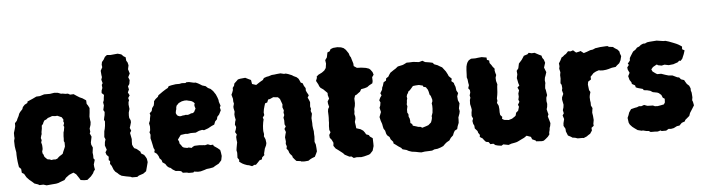

<svg xmlns="http://www.w3.org/2000/svg" viewBox="-46 -917 4168 1137"><g transform="rotate(-5 2038.0 -348.5)"><path d="M248 16 223 18 191 21 172 15 149 16 141 11 120 4 108 -7 91 -21 76 -37 64 -58 51 -66 49 -89 37 -101 34 -120 32 -134 30 -155 29 -174V-190L26 -206L23 -226L22 -258L26 -274L25 -284V-305L32 -328L36 -344V-362L48 -375L54 -389L61 -402L66 -416L73 -426L87 -441L91 -453L103 -466L120 -475L121 -483L139 -491L153 -497L176 -508L197 -509L223 -517H258L283 -521L305 -519L323 -512H333L349 -509H364L376 -502L397 -503L415 -491L431 -481L447 -474L468 -460L469 -439L476 -429L484 -413L482 -387L479 -362L481 -342L483 -330L481 -313L474 -292L476 -272L472 -263L481 -243L474 -209L475 -196L483 -178L479 -148L481 -133V-114L488 -105L480 -78L481 -64L484 -47L476 -37L471 -26L457 -9L445 1L434 10H415L394 7L387 -5L371 -29L356 -40L345 -36L329 -29L309 -14L299 -1L274 8L262 13ZM231 -126 247 -128 256 -127 268 -131 276 -139 285 -146 292 -150 302 -157 306 -168 310 -177 316 -191 319 -199V-223L315 -231L316 -245V-260L317 -271L318 -283L321 -292L323 -304L325 -315L321 -322L326 -338L322 -348L324 -358L315 -373L301 -379L290 -384L277 -383L259 -385L246 -380L233 -376L223 -368L211 -363L205 -353L201 -343L193 -334L192 -317L190 -306L188 -295V-284L185 -276L181 -261L185 -248L181 -235L185 -220L186 -206V-195L182 -180L184 -168L189 -161L191 -152L195 -146L205 -136L210 -132L224 -130Z M699 18 691 14 664 9 638 3 624 -6 615 -15 603 -24 594 -37 585 -60 576 -73 578 -89 570 -96 572 -116 560 -128 555 -143 564 -158 555 -184 557 -204 562 -220 556 -234 559 -268 563 -283 566 -300 568 -326 563 -336 566 -351 569 -363 571 -382 564 -394 570 -421 567 -439 572 -452 573 -465 576 -483 563 -495 564 -509 570 -525 568 -543 574 -553 568 -574 573 -589 571 -601 569 -627 580 -647 578 -662 581 -678 592 -691 601 -707 614 -717 634 -715 666 -718 678 -719 699 -713 712 -700 723 -694 725 -673 732 -662 736 -645 731 -622 739 -596 728 -575 735 -557 731 -534 722 -521 726 -502 718 -485 727 -467 717 -452 721 -438 717 -428 716 -413 719 -387 713 -366 712 -348 713 -334 720 -320 721 -308 715 -287 711 -275 718 -258 710 -245 714 -224 717 -208 716 -192V-175L721 -163L727 -153L739 -148L747 -142L762 -129L764 -119L782 -108L791 -94L796 -84L799 -64L792 -37L785 -11L767 2L740 11L730 18Z M1036 21 1025 18 1001 17 992 7 978 4 960 3 943 -7 931 -18 922 -21 911 -30 902 -44 886 -55 882 -69 871 -80 867 -93 858 -108 843 -119 847 -132 841 -144 837 -164 832 -187 828 -203 830 -224 825 -239 830 -250 831 -273 827 -292 834 -309 835 -320 839 -339 836 -351 849 -363 853 -380 864 -395 867 -409 868 -420 878 -432 893 -444 897 -453 910 -462 924 -472 943 -484 956 -491 962 -501 979 -505 1005 -509H1026L1041 -512L1063 -511L1068 -515H1084L1110 -509L1124 -508L1137 -502L1149 -495L1160 -488L1180 -482L1193 -470L1208 -463L1222 -449L1228 -440L1236 -428L1244 -409L1249 -394L1250 -383L1258 -359L1253 -349L1257 -332L1252 -322L1245 -308L1233 -295L1230 -281L1218 -269L1211 -251L1195 -244L1173 -232L1148 -223L1137 -226L1118 -222L1098 -213H1083H1068L1050 -210L1036 -211L1008 -207L999 -195L989 -181L995 -169L997 -156L1004 -148L1012 -136L1020 -131L1040 -127L1048 -129L1066 -125L1073 -131L1084 -136L1112 -137L1138 -135L1146 -134L1163 -138L1178 -132L1194 -133L1197 -125L1219 -110L1233 -98L1236 -84L1239 -62L1234 -37L1228 -30L1217 -18L1196 -7L1183 1L1162 5L1144 7L1129 12L1107 18L1091 19L1068 16L1063 21ZM1011 -318H1019L1031 -321H1038L1046 -323L1061 -322L1071 -325L1080 -329L1091 -330L1099 -336L1103 -344L1109 -355L1104 -371V-379L1107 -386L1100 -394L1091 -400L1082 -403L1072 -405L1061 -408H1048L1032 -405L1025 -402L1012 -396L1007 -390L1000 -384L996 -374L995 -361L992 -352L990 -339L993 -331L1000 -322Z M1367 -498 1374 -505 1387 -508 1418 -511 1438 -501 1451 -495 1455 -471 1479 -463 1497 -475 1505 -480 1521 -489 1528 -500 1545 -506 1557 -508 1576 -514 1591 -515 1606 -517 1628 -519 1649 -514 1659 -515 1673 -511 1695 -502 1704 -496 1721 -488 1732 -478 1737 -468 1743 -454 1754 -449 1760 -433 1769 -419V-404L1774 -393L1784 -375L1776 -362L1783 -347L1788 -334L1786 -308L1790 -294L1787 -282L1793 -265L1788 -239L1789 -223L1790 -209V-193L1792 -177L1795 -160V-145L1796 -129L1795 -113L1794 -97L1800 -81L1802 -59L1803 -40L1797 -27L1788 -9L1772 -3L1760 3L1748 11L1725 13L1707 12L1701 9L1677 6L1666 -6L1657 -17L1655 -26L1644 -38L1639 -46L1635 -59L1625 -72L1628 -85L1623 -100L1625 -115L1622 -139L1626 -156L1630 -170L1623 -189L1632 -203L1626 -216V-240L1623 -256L1629 -271L1626 -286L1629 -299L1622 -318L1624 -335L1616 -357L1612 -368L1601 -379L1573 -382L1553 -373L1542 -371L1535 -354L1522 -350L1517 -334L1512 -316L1509 -297L1511 -281L1501 -267L1505 -256L1501 -239L1498 -218L1497 -201V-187L1500 -169L1498 -156L1506 -138L1509 -115L1506 -102L1497 -83L1494 -70L1490 -54L1491 -45L1477 -33L1474 -21L1460 -17L1449 -5L1436 8L1428 7L1413 14L1395 7L1384 5L1368 -1L1356 -7L1339 -19L1340 -30L1331 -43L1332 -73L1329 -88L1331 -102L1335 -124L1337 -134L1335 -149L1334 -167L1339 -181L1330 -196L1336 -212L1339 -225L1333 -240L1336 -257L1340 -268L1336 -288L1335 -301L1338 -317L1334 -335L1333 -346L1338 -364L1335 -378V-393L1328 -418L1334 -431L1339 -445V-458L1348 -470L1351 -483Z M2017 18 2004 8H1992L1965 -6L1957 -15L1951 -20L1929 -37L1915 -47L1903 -64L1905 -82L1896 -101L1886 -113L1884 -130L1893 -146L1887 -160V-183L1889 -203V-215L1890 -231V-244L1889 -270L1891 -284L1898 -296L1893 -316L1892 -329L1902 -345L1896 -366V-379L1873 -402L1857 -413L1850 -423L1846 -434L1834 -456L1841 -474L1840 -481L1851 -491L1873 -502L1888 -513L1898 -527L1902 -553L1899 -574L1910 -589L1916 -618L1930 -624L1936 -636L1952 -642L1977 -644L1999 -641L2014 -635L2026 -624L2041 -602L2046 -586L2052 -577L2055 -566L2063 -540L2064 -524L2082 -512L2108 -511L2135 -507L2153 -501L2161 -494L2172 -479L2177 -463L2167 -449L2168 -426L2165 -413L2145 -402L2133 -393L2117 -388L2096 -384L2088 -370L2074 -360L2068 -355L2057 -350L2051 -332L2052 -305L2050 -288L2045 -270V-254L2043 -241L2047 -225V-212L2042 -194L2045 -174L2047 -156L2072 -148L2087 -138L2096 -126L2102 -115L2118 -109L2123 -100L2139 -89L2140 -57V-42L2132 -15L2115 3L2106 7L2079 14L2061 17L2036 15Z M2419 20 2405 18 2386 14 2363 11 2345 5 2332 -2 2309 -8 2302 -17 2285 -28 2272 -38 2259 -47 2258 -57 2244 -73 2239 -87 2226 -98 2221 -107 2216 -127 2208 -139 2205 -151 2202 -168 2195 -188 2190 -210 2201 -239 2195 -265 2200 -277 2203 -296 2197 -309 2204 -324 2213 -337 2207 -350 2219 -370 2221 -383 2226 -393 2232 -413 2247 -422 2249 -435 2263 -444 2268 -453 2277 -466 2299 -481 2309 -487 2324 -499 2352 -505 2360 -508 2378 -517H2395L2417 -518L2451 -514L2472 -520L2487 -511L2512 -507L2531 -503L2540 -493L2559 -486L2572 -478L2585 -471L2595 -458L2605 -445L2615 -426L2619 -416L2636 -399L2632 -385L2646 -373L2648 -364L2654 -349L2657 -327L2666 -311L2659 -292L2661 -269L2669 -250L2663 -220L2666 -203L2663 -189L2655 -167V-153L2654 -135L2646 -115L2642 -99L2627 -91L2620 -79L2614 -64L2600 -51L2590 -36L2574 -27L2563 -18L2551 -6L2535 1L2516 7L2497 9L2483 15L2464 16L2439 17ZM2437 -125 2460 -132 2474 -137 2482 -144 2491 -152 2496 -166 2499 -179 2498 -189 2501 -197 2505 -209 2506 -222 2507 -231V-249L2505 -264L2510 -276V-286L2503 -309L2497 -316L2493 -335L2489 -347L2484 -354L2479 -362L2464 -366L2462 -373L2439 -379L2420 -378L2403 -376L2391 -362L2382 -352L2374 -347L2370 -337L2364 -328L2361 -317L2363 -305L2360 -295L2359 -281L2357 -271L2360 -259L2356 -240V-222L2362 -212V-197L2367 -186L2369 -173V-159L2379 -152L2382 -142L2402 -136L2414 -132L2427 -131Z M2895 22 2874 19 2859 15 2848 6 2830 7 2821 -6 2805 -9 2794 -21 2788 -30 2771 -41 2773 -53 2764 -66 2761 -77 2746 -94 2745 -110 2739 -122 2736 -139 2741 -153 2734 -169 2735 -189 2738 -205 2736 -218 2731 -240 2732 -264 2736 -277 2733 -291 2738 -308 2737 -323 2728 -334 2734 -352 2731 -367 2729 -386 2725 -399 2726 -415 2727 -442 2729 -463 2733 -478 2738 -489 2746 -499 2760 -507H2786L2801 -509L2812 -510L2823 -511L2852 -506L2853 -492L2866 -487L2867 -472L2877 -459L2883 -449L2894 -436L2893 -425L2896 -411L2900 -398L2895 -382L2896 -363L2902 -342L2900 -330L2899 -314L2898 -296L2896 -280L2892 -259L2894 -245L2890 -233L2899 -215L2901 -195V-176L2903 -160L2914 -148L2912 -136L2924 -129L2951 -126L2971 -132L2989 -144L2994 -149L2998 -165L3011 -176L3018 -199L3013 -211L3023 -228L3018 -241L3022 -258L3021 -277L3027 -296L3019 -313L3031 -324L3026 -339L3023 -355L3020 -369L3025 -391L3023 -412L3034 -426L3036 -436L3040 -454L3050 -465L3058 -474L3066 -486L3073 -497L3095 -504L3103 -512L3120 -508L3138 -509L3149 -503L3164 -495L3177 -489L3181 -475L3189 -464L3195 -445L3186 -417L3193 -399L3197 -389L3191 -370L3186 -357L3184 -342L3186 -325L3184 -315L3182 -294L3185 -284L3188 -265L3190 -253L3184 -238L3183 -218L3186 -201L3184 -183L3180 -170L3184 -153L3188 -139L3183 -127L3189 -107L3195 -86L3192 -69L3188 -58L3187 -47L3183 -32V-20L3173 -7L3159 5L3147 14L3136 16L3102 14L3099 9L3079 0L3073 -15L3048 -24L3032 -13L3015 -5L2999 3L2988 8L2976 11L2954 15L2937 21L2906 15Z M3348 18 3333 13 3318 11 3309 5 3292 -4 3282 -29 3281 -45 3271 -63 3272 -79 3278 -103 3271 -125 3279 -137 3275 -156 3280 -172 3282 -188 3276 -219 3277 -232 3286 -252 3280 -274 3283 -286 3281 -306 3275 -316 3278 -344 3277 -364 3280 -381 3275 -403 3278 -417 3276 -434 3286 -450 3295 -468 3303 -472 3313 -481 3322 -486 3336 -501 3351 -499 3366 -504 3383 -489 3402 -493 3410 -496 3428 -482 3447 -488 3468 -496 3483 -498 3499 -505 3508 -506 3527 -509 3562 -511H3572L3579 -506L3603 -503L3613 -495L3629 -485L3639 -473L3641 -461L3647 -445L3641 -421L3632 -404L3617 -392L3609 -384L3586 -381L3565 -375L3551 -372L3532 -370L3516 -371L3508 -373L3490 -367L3475 -359L3465 -348L3456 -339L3457 -323L3439 -311L3436 -294L3440 -261L3447 -249L3442 -231L3440 -219L3441 -198L3443 -187V-169L3451 -153L3449 -141L3447 -126L3450 -107L3452 -82L3448 -60L3449 -48L3435 -37L3436 -21L3424 -3L3411 5L3403 11L3384 19L3377 18Z M3706 0 3689 -12 3676 -22 3663 -36 3657 -48 3653 -77 3660 -93 3665 -108 3678 -127 3702 -133 3714 -135 3726 -140 3740 -139 3757 -145 3776 -138 3809 -137 3820 -132 3836 -131 3854 -134 3874 -138 3881 -149 3882 -171 3871 -178 3864 -195 3850 -207 3841 -211 3815 -216 3801 -225 3782 -230 3763 -232 3758 -240 3729 -248 3717 -253 3714 -265 3696 -275 3694 -285 3684 -300 3678 -323 3688 -342 3679 -361 3677 -375 3688 -389 3682 -397 3696 -414 3697 -429 3704 -441 3716 -460 3720 -466 3734 -475 3745 -487 3758 -492 3769 -501 3783 -507H3794L3807 -513L3822 -515L3864 -518L3883 -515L3903 -512H3916L3936 -506L3962 -496L3979 -489L3991 -483L4011 -470L4010 -454L4024 -446L4017 -424L4011 -410L4006 -398L3995 -386L3987 -388L3977 -379L3959 -373L3951 -370L3923 -367L3898 -372L3881 -368L3860 -372L3853 -377L3843 -372L3829 -364L3818 -351L3824 -338L3839 -327L3850 -320H3874L3897 -312L3917 -306L3940 -304L3967 -291L3978 -289L3988 -277L4006 -271L4012 -260L4020 -247L4033 -235L4040 -219V-206L4044 -193L4046 -165L4043 -148L4047 -138L4051 -117L4038 -96L4024 -74L4018 -57L4011 -51L3992 -35L3989 -27L3970 -20L3955 -5L3940 -3L3920 7L3904 10L3889 9L3874 18H3847L3841 14L3824 19L3806 18H3782L3771 11L3757 10L3737 5L3730 6Z"/></g></svg>

Font: Winky Rough
Style: Bold
Weight: 700
Designer: Simon Atzbach
Foundry: typofactur
Version: Version 1.206; ttfautohint (v1.8.4.7-5d5b)